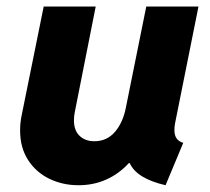

<svg xmlns="http://www.w3.org/2000/svg" viewBox="-20 -545 627 573"><path d="M40 -155.8Q40 -179.2 44.9 -202.1L110.4 -525.4H265.6L203.1 -210Q200.7 -199.2 200.7 -185.5Q200.7 -155.8 217.5 -139.6Q234.4 -123.5 261.7 -123.5Q298.8 -123.5 322.8 -151.1Q346.7 -178.7 355.5 -223.1L416.5 -525.4H572.3L502.4 -176.8Q500.5 -167 500.5 -156.7Q500.5 -141.1 507.1 -131.8Q513.7 -122.6 526.9 -118.7L474.1 7.8Q387.7 -12.2 367.2 -58.1H364.3Q335.4 -26.4 297.4 -9.3Q259.3 7.8 214.4 7.8Q167 7.8 127.2 -11.5Q87.4 -30.8 63.7 -67.6Q40 -104.5 40 -155.8Z"/></svg>

Font: Reddit Sans Fudge ExBold Italic
Style: Regular
Weight: 800
Italic angle: -11.25°
Designer: Stephen Hutchings
Version: Version 1.013